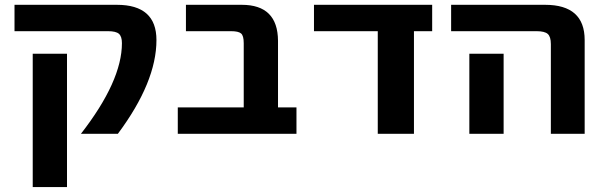

<svg xmlns="http://www.w3.org/2000/svg" viewBox="-20 -543 2460 782"><path d="M617.2 -379.9Q617.2 -209 460 2H309.6Q476.6 -212.9 476.6 -367.2Q476.6 -394.5 464.4 -405.3Q452.1 -416 419.9 -416H39.1V-523.4H456.1Q617.2 -523.4 617.2 -379.9ZM113.3 218.8V-324.2H252.9V218.8Z M972.7 -367.2Q972.7 -397.5 961.9 -406.7Q951.2 -416 920.9 -416H737.3V-523.4H964.8Q1111.3 -523.4 1112.3 -377V-105.5H1187.5V2H704.1V-105.5H972.7Z M1666 2H1518.6V-416H1258.8V-523.4H1740.2V-416H1666Z M1817.4 -416V-523.4H2200.2Q2361.3 -523.4 2361.3 -379.9V2H2223.6V-363.3Q2223.6 -393.6 2210.9 -404.8Q2198.2 -416 2165 -416ZM2031.2 -324.2V-132.8V2H1891.6V-132.8V-324.2Z"/></svg>

Font: Nasu
Style: Bold
Weight: 700
Designer: Ryoko NISHIZUKA (kana &amp; ideographs); Paul D. Hunt (Latin, Greek &amp; Cyrillic); Wenlong ZHANG (bopomofo); Sandoll C
Version: Version 2014.1215